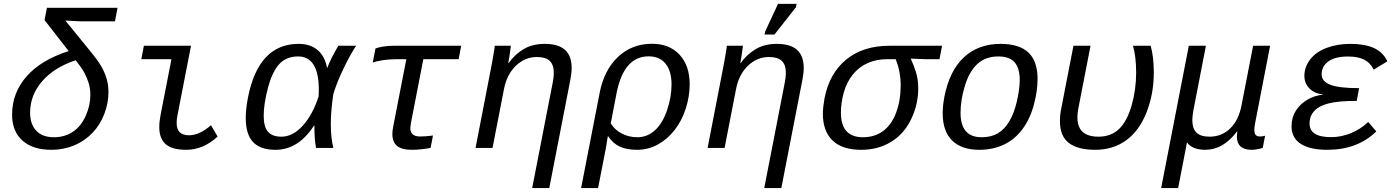

<svg xmlns="http://www.w3.org/2000/svg" viewBox="-20 -765 7241 993"><path d="M447.3 -273.9Q447.3 -307.1 438.5 -335.4Q429.7 -363.8 417 -387.5Q404.3 -411.1 371.6 -453.6Q259.3 -416 197.5 -344.2Q135.7 -272.5 135.7 -181.6Q135.7 -122.6 167.7 -88.9Q199.7 -55.2 258.3 -55.2Q314.5 -55.2 356.7 -83.3Q398.9 -111.3 423.1 -165.5Q447.3 -219.7 447.3 -273.9ZM392.6 -654.8 317.9 -658.7 442.4 -505.9Q486.3 -452.6 503.9 -421.9Q521.5 -391.1 531.2 -358.6Q541 -326.2 541 -289.1Q541 -232.9 519.8 -176.5Q498.5 -120.1 458.3 -77.9Q418 -35.6 363.3 -12.9Q308.6 9.8 245.6 9.8Q149.4 9.8 95.9 -38.1Q42.5 -85.9 42.5 -171.9Q42.5 -283.7 116.5 -368.9Q190.4 -454.1 335 -501L210.4 -661.1L222.7 -724.6H587.9L574.7 -654.8Z M893.6 -129.9Q893.6 -96.2 909.7 -80.8Q925.8 -65.4 958 -65.4Q1011.2 -65.4 1071.3 -117.2L1105.5 -58.6Q1030.8 9.8 942.9 9.8Q869.6 9.8 836.7 -19.5Q803.7 -48.8 803.7 -107.9Q803.7 -134.8 810.5 -170.4L866.7 -459H710.9L724.1 -528.3H967.8L897.9 -168.9Q893.6 -147 893.6 -129.9Z M1604 -115.7Q1523.4 9.8 1404.3 9.8Q1325.7 9.8 1288.3 -30.8Q1251 -71.3 1251 -154.8Q1251 -201.7 1262.7 -261.7Q1317.4 -538.1 1524.4 -538.1Q1584.5 -538.1 1622.3 -506.3Q1660.2 -474.6 1671.4 -413.6H1672.4Q1691.9 -464.8 1730 -528.3H1821.8Q1791.5 -482.9 1756.3 -409.7Q1721.2 -336.4 1704.1 -278.8Q1690.9 -192.4 1690.9 -124.5Q1690.9 -51.8 1704.1 0H1614.7Q1606 -41 1606 -115.7ZM1343.8 -165.5Q1343.8 -109.4 1366 -83.7Q1388.2 -58.1 1435.5 -58.1Q1494.1 -58.1 1545.7 -114.7Q1597.2 -171.4 1627.9 -266.6L1628.9 -299.3Q1628.9 -473.1 1521.5 -473.1Q1461.9 -473.1 1425.3 -434.6Q1388.7 -396 1366.2 -312Q1343.8 -228 1343.8 -165.5Z M2034.2 -459Q1993.7 -459 1957 -453.1Q1920.4 -447.3 1907.7 -440.9L1921.9 -514.2Q1936 -520 1961.7 -524.2Q1987.3 -528.3 2013.7 -528.3H2365.2L2352.1 -459H2169.4L2104.5 -125L2102.1 -103Q2102.1 -59.1 2152.3 -59.1Q2180.2 -59.1 2219.2 -64L2207 0Q2194.8 2.9 2165.5 6.3Q2136.2 9.8 2110.8 9.8Q2058.1 9.8 2033.7 -10.3Q2009.3 -30.3 2009.3 -71.8Q2009.3 -88.9 2013.7 -110.8L2081.5 -459Z M2732.4 207.5 2838.9 -339.4Q2844.2 -367.7 2844.2 -387.2Q2844.2 -430.2 2823 -450.2Q2801.8 -470.2 2756.8 -470.2Q2696.3 -470.2 2649.2 -426Q2602.1 -381.8 2586.9 -306.2L2527.3 0H2439.5L2520 -415.5Q2523.4 -432.1 2526.6 -450.4Q2529.8 -468.8 2532.5 -485.1Q2535.2 -501.5 2537.1 -513.2Q2539.1 -524.9 2539.1 -528.3H2622.1Q2622.1 -525.4 2617.9 -495.4Q2613.8 -465.3 2608.4 -438H2609.9Q2643.1 -484.4 2688.5 -511.2Q2733.9 -538.1 2798.3 -538.1Q2936.5 -538.1 2936.5 -414.1Q2936.5 -386.2 2929.7 -352.1L2820.8 207.5Z M3274.9 9.8Q3221.7 9.8 3185.8 -6.6Q3149.9 -22.9 3125.5 -60.1H3123.5L3113.8 0L3073.2 207.5H2985.4L3081.1 -283.7Q3104 -402.3 3176 -470.5Q3248 -538.6 3352.5 -538.6Q3441.9 -538.6 3494.4 -482.2Q3546.9 -425.8 3546.9 -329.1Q3546.9 -267.1 3526.9 -204.1Q3506.8 -141.1 3469.2 -92.8Q3431.6 -44.4 3381.6 -17.3Q3331.5 9.8 3274.9 9.8ZM3453.1 -328.1Q3453.1 -397.5 3422.4 -435.5Q3391.6 -473.6 3334.5 -473.6Q3205.6 -473.6 3168.5 -281.7L3138.7 -127Q3159.7 -92.8 3196.5 -74Q3233.4 -55.2 3276.4 -55.2Q3327.6 -55.2 3367.4 -91.3Q3407.2 -127.4 3430.2 -195.8Q3453.1 -264.2 3453.1 -328.1Z M3932.6 207.5 4039.1 -339.4Q4044.4 -367.7 4044.4 -387.2Q4044.4 -430.2 4023.2 -450.2Q4002 -470.2 3957 -470.2Q3896.5 -470.2 3849.4 -426Q3802.2 -381.8 3787.1 -306.2L3727.5 0H3639.6L3720.2 -415.5Q3723.6 -432.1 3726.8 -450.4Q3730 -468.8 3732.7 -485.1Q3735.4 -501.5 3737.3 -513.2Q3739.3 -524.9 3739.3 -528.3H3822.3Q3822.3 -525.4 3818.1 -495.4Q3814 -465.3 3808.6 -438H3810.1Q3843.3 -484.4 3888.7 -511.2Q3934.1 -538.1 3998.5 -538.1Q4136.7 -538.1 4136.7 -414.1Q4136.7 -386.2 4129.9 -352.1L4021 207.5ZM3934.1 -586.4 3937.5 -602.5 4003.9 -745.1H4100.1L4096.2 -727.1L3985.4 -586.4Z M4434.6 9.8Q4335 9.8 4285.4 -38.8Q4235.8 -87.4 4235.8 -176.3Q4235.8 -209 4244.1 -255.9Q4269.5 -386.2 4356.9 -457.3Q4444.3 -528.3 4579.1 -528.3H4852.1L4838.9 -459H4763.2L4691.4 -461.9L4690.9 -460Q4705.6 -428.7 4717.3 -391.6Q4729 -354.5 4729 -307.1Q4729 -225.1 4692.4 -148.7Q4655.8 -72.3 4588.4 -31.2Q4521 9.8 4434.6 9.8ZM4638.2 -323.2Q4638.2 -395 4612.3 -459H4568.8Q4513.7 -459 4468 -439Q4422.4 -418.9 4390.6 -379.4Q4358.9 -339.8 4344 -286.6Q4329.1 -233.4 4329.1 -182.1Q4329.1 -55.2 4443.4 -55.2Q4503.4 -55.2 4547.1 -87.2Q4590.8 -119.1 4614.5 -182.1Q4638.2 -245.1 4638.2 -323.2Z M5044.9 9.8Q4953.1 9.8 4904.3 -38.3Q4855.5 -86.4 4855.5 -179.2Q4855.5 -217.8 4864.3 -264.6Q4891.1 -400.9 4966.1 -469.5Q5041 -538.1 5154.3 -538.1Q5251.5 -538.1 5298.8 -493.2Q5346.2 -448.2 5346.2 -357.4Q5346.2 -291.5 5325.7 -218.5Q5305.2 -145.5 5265.6 -93.8Q5226.1 -42 5169.9 -16.1Q5113.8 9.8 5044.9 9.8ZM5253.9 -351.6Q5253.9 -412.6 5227.3 -442.9Q5200.7 -473.1 5143.1 -473.1Q5078.6 -473.1 5036.4 -435.5Q4994.1 -397.9 4970.9 -323.2Q4947.8 -248.5 4947.8 -182.1Q4947.8 -55.2 5056.6 -55.2Q5106 -55.2 5140.6 -75.4Q5175.3 -95.7 5200.4 -138.2Q5225.6 -180.7 5239.7 -243.4Q5253.9 -306.2 5253.9 -351.6Z M5644 9.8Q5554.7 9.8 5508.3 -25.4Q5461.9 -60.5 5461.9 -138.2Q5461.9 -172.4 5468.8 -204.6L5531.7 -528.3H5620.1L5556.6 -201.7Q5552.2 -177.7 5552.2 -157.7Q5552.2 -58.1 5661.1 -58.1Q5725.6 -58.1 5767.1 -97.4Q5808.6 -136.7 5832.3 -218.8Q5856 -300.8 5856 -388.2Q5856 -474.1 5839.4 -528.3H5931.2Q5947.3 -470.7 5947.3 -390.1Q5947.3 -279.3 5909.7 -183.8Q5872.1 -88.4 5804.4 -39.3Q5736.8 9.8 5644 9.8Z M5985.4 207.5 6128.4 -528.3H6216.8L6151.9 -193.4Q6146.5 -162.1 6146.5 -144Q6146.5 -100.6 6168 -79.3Q6189.5 -58.1 6235.8 -58.1Q6298.3 -58.1 6342.5 -100.8Q6386.7 -143.6 6401.4 -222.2L6460.9 -528.3H6548.8L6471.7 -129.9Q6467.3 -107.9 6467.3 -93.8Q6467.3 -73.2 6475.1 -66.2Q6482.9 -59.1 6496.1 -59.1Q6508.8 -59.1 6522.9 -63L6510.7 0Q6476.6 9.8 6453.6 9.8Q6377 9.8 6377 -59.6L6378.9 -85H6377.4Q6306.6 9.8 6212.9 9.8Q6180.2 9.8 6155.5 -0.2Q6130.9 -10.3 6119.1 -28.8L6073.2 207.5Z M6863.8 -55.7Q6916.5 -55.7 6967 -76.4Q7017.6 -97.2 7056.2 -134.3L7098.1 -85.4Q7000.5 9.8 6845.2 9.8Q6754.4 9.8 6707 -21.2Q6659.7 -52.2 6659.7 -111.3Q6659.7 -157.2 6681.9 -192.4Q6704.1 -227.5 6741.9 -249.5Q6779.8 -271.5 6822.8 -275.4V-276.4Q6778.3 -281.2 6752.2 -307.6Q6726.1 -334 6726.1 -373Q6726.1 -418 6755.6 -457Q6785.2 -496.1 6840.3 -517.1Q6895.5 -538.1 6964.8 -538.1Q7037.1 -538.1 7084.7 -517.1Q7132.3 -496.1 7155.3 -447.8L7084.5 -404.8Q7068.4 -439.5 7036.1 -456.1Q7003.9 -472.7 6952.6 -472.7Q6883.8 -472.7 6849.6 -447Q6815.4 -421.4 6815.4 -380.4Q6815.4 -344.2 6860.1 -326.7Q6904.8 -309.1 7009.3 -309.1L6996.6 -243.2Q6902.8 -243.2 6853 -230.7Q6803.2 -218.3 6778.1 -191.9Q6752.9 -165.5 6752.9 -126.5Q6752.9 -55.7 6863.8 -55.7Z"/></svg>

Font: Cousine
Style: Italic
Weight: 400
Italic angle: -12°
Monospace: yes
Designer: Steve Matteson
Foundry: Monotype Imaging Inc.
Version: Version 1.21